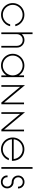

<svg xmlns="http://www.w3.org/2000/svg" viewBox="1775 -2521 757 4347"><g transform="rotate(90 2153.5 -347.5)"><path d="M50 -257Q50 -329 85.5 -389.5Q121 -450 182 -485.5Q243 -521 315 -521Q377 -521 431 -494.5Q485 -468 522.5 -421Q560 -374 573 -315H531Q512 -388 452 -434.5Q392 -481 315 -481Q254 -481 202.5 -451Q151 -421 120.5 -369.5Q90 -318 90 -257Q90 -196 120.5 -144.5Q151 -93 202.5 -63Q254 -33 315 -33Q392 -33 452 -79.5Q512 -126 531 -199H573Q560 -140 522.5 -93Q485 -46 431 -19.5Q377 7 315 7Q243 7 182 -28.5Q121 -64 85.5 -124.5Q50 -185 50 -257Z M886 -523Q934 -523 973.5 -500.5Q1013 -478 1035.5 -439Q1058 -400 1058 -352V1H1018V-350Q1018 -407 980.5 -445Q943 -483 886 -483Q830 -483 791.5 -444.5Q753 -406 753 -350V1H713V-352Q713 -400 736 -439Q759 -478 798.5 -500.5Q838 -523 886 -523ZM713 -706H753V0H713Z M1198 -257Q1198 -329 1233.5 -389.5Q1269 -450 1330 -485.5Q1391 -521 1463 -521Q1535 -521 1595.5 -485.5Q1656 -450 1691.5 -389.5Q1727 -329 1727 -257Q1727 -185 1691.5 -124Q1656 -63 1595.5 -27.5Q1535 8 1463 8Q1391 8 1330 -27.5Q1269 -63 1233.5 -124Q1198 -185 1198 -257ZM1687 -257Q1687 -318 1657 -369.5Q1627 -421 1575.5 -451Q1524 -481 1463 -481Q1402 -481 1350.5 -451Q1299 -421 1268.5 -369.5Q1238 -318 1238 -257Q1238 -196 1268.5 -144Q1299 -92 1350.5 -62Q1402 -32 1463 -32Q1524 -32 1575.5 -62Q1627 -92 1657 -144Q1687 -196 1687 -257ZM1687 -513H1727V0H1687Z M1907 -533H1909L2302 -61V-513H2340V0H2300L1945 -425V0H1907Z M2520 -533H2522L2915 -61V-513H2953V0H2913L2558 -425V0H2520Z M3093 -257Q3093 -329 3128.5 -389.5Q3164 -450 3225 -485.5Q3286 -521 3358 -521Q3427 -521 3487.5 -490Q3548 -459 3585 -395Q3622 -331 3622 -239H3105V-279H3612L3581 -247Q3584 -310 3555 -364Q3526 -418 3473.5 -449.5Q3421 -481 3358 -481Q3297 -481 3245.5 -451Q3194 -421 3163.5 -369.5Q3133 -318 3133 -257Q3133 -196 3163.5 -144Q3194 -92 3245.5 -62Q3297 -32 3358 -32Q3426 -32 3480.5 -69Q3535 -106 3561 -169H3607Q3580 -90 3512 -41Q3444 8 3358 8Q3286 8 3225 -27.5Q3164 -63 3128.5 -124Q3093 -185 3093 -257Z M3762 -706H3802V0H3762Z M3952 -131V-140H3993V-131Q3993 -87 4023.5 -58Q4054 -29 4100 -29Q4144 -29 4174 -58.5Q4204 -88 4204 -131Q4204 -176 4174.5 -205Q4145 -234 4100 -234Q4059 -234 4025.5 -253.5Q3992 -273 3973 -306.5Q3954 -340 3954 -382Q3954 -422 3973 -454.5Q3992 -487 4025.5 -505.5Q4059 -524 4100 -524Q4141 -524 4174.5 -505.5Q4208 -487 4227.5 -454.5Q4247 -422 4247 -382V-376H4206V-382Q4206 -425 4175.5 -454.5Q4145 -484 4100 -484Q4055 -484 4024.5 -454.5Q3994 -425 3994 -382Q3994 -337 4024.5 -307.5Q4055 -278 4100 -278Q4141 -278 4174 -259Q4207 -240 4226 -206.5Q4245 -173 4245 -131Q4245 -90 4226 -57.5Q4207 -25 4174 -7Q4141 11 4100 11Q4036 11 3994 -28.5Q3952 -68 3952 -131Z"/></g></svg>

Font: Lineal Thin
Style: Regular
Weight: 200
Designer: Created by Frank Adebiaye with contributions from Anton Moglia & Ariel Martín Pérez
Created by Frank ADEBIAYE with FontF
Foundry: Velvetyne Type Foundry
Version: Version 2.000;Glyphs 3.2 (3227)